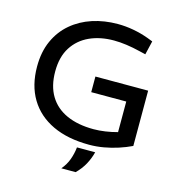

<svg xmlns="http://www.w3.org/2000/svg" viewBox="-127 -820 1032 1114"><g transform="rotate(15 389.0 -263.0)"><path d="M462.9 10Q334.3 10 242.9 -33.1Q151.4 -76.2 102.7 -157.1Q54 -237.9 54 -351.3Q54 -439 84.2 -505.9Q114.3 -572.7 167.8 -618.2Q221.3 -663.7 292 -686.9Q362.8 -710 443.5 -710Q490 -710 537.4 -701.4Q584.9 -692.8 629.8 -676.3L661.8 -663.9L642.3 -581.4L605.1 -590.2Q562.8 -600.6 522.8 -606.2Q482.8 -611.8 446.4 -611.8Q364.8 -611.8 300.9 -582.8Q237 -553.7 200 -495.9Q163 -438.2 163 -350.3Q163 -263.6 198.7 -204.3Q234.3 -144.9 301.9 -114.4Q369.5 -83.8 464.3 -83.8Q497.1 -83.8 533.9 -89.1Q570.8 -94.5 606.5 -104.3V-288H396.1V-381.8H712.8V-49.7Q677 -32.5 635.3 -18.9Q593.7 -5.4 550 2.3Q506.3 10 462.9 10ZM342.9 183.7Q369.2 152.5 382.1 117Q395 81.5 399.1 43H508.5Q499.2 80.7 479.9 116.6Q460.5 152.5 428.7 183.7Z"/></g></svg>

Font: REM Medium
Style: Regular
Weight: 500
Designer: Octavio Pardo
Foundry: Ashler Design
Version: Version 1.005;gftools[0.9.28]